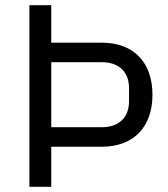

<svg xmlns="http://www.w3.org/2000/svg" viewBox="-20 -718 646 738"><path d="M177 0V-154H371C496 -154 566 -232 566 -354C566 -476 496 -554 371 -554H177V-698H93V0ZM177 -479H371C437 -479 476 -442 476 -379V-329C476 -266 437 -229 371 -229H177Z"/></svg>

Font: IBM Plex Thai Looped
Style: Regular
Weight: 400
Designer: Mike Abbink, Paul van der Laan, Pieter van Rosmalen, Ben Mitchell, Mark Frömberg
Foundry: Bold Monday
Version: Version 1.0